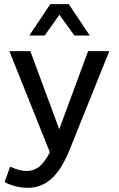

<svg xmlns="http://www.w3.org/2000/svg" viewBox="-20 -716 571 924"><path d="M115 188Q85 188 55 180.5Q25 173 2 160L29 86Q73 107 108 107Q141 107 167.5 87Q194 67 220 17L25 -470H126L265 -94L404 -470H506L317 0Q288 73 255.5 114Q223 155 187.5 171.5Q152 188 115 188ZM121 -545 222 -696H311L412 -545H338L266 -645L195 -545Z"/></svg>

Font: Gantari Medium
Style: Regular
Weight: 500
Designer: Anugrah Pasau
Foundry: Lafontype
Version: Version 1.000; ttfautohint (v1.8.4.7-5d5b)